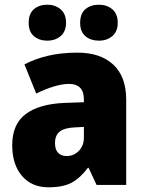

<svg xmlns="http://www.w3.org/2000/svg" viewBox="-20 -787 616 817"><path d="M310 -563Q407 -563 462 -512Q517 -461 517 -363V0H391L357 -73H354Q322 -30 285.5 -10Q249 10 186 10Q115 10 73.5 -38.5Q32 -87 32 -169Q32 -258 88.5 -301Q145 -344 252 -349L337 -352V-362Q337 -398 320.5 -414Q304 -430 275 -430Q245 -430 209 -419Q173 -408 134 -389L84 -513Q129 -537 185.5 -550Q242 -563 310 -563ZM299 -245Q253 -243 233.5 -226.5Q214 -210 214 -179Q214 -150 227.5 -136.5Q241 -123 263 -123Q294 -123 315.5 -145Q337 -167 337 -202V-247ZM102 -690Q102 -729 124.5 -748Q147 -767 181 -767Q215 -767 238 -747.5Q261 -728 261 -690Q261 -653 238 -633.5Q215 -614 181 -614Q147 -614 124.5 -633Q102 -652 102 -690ZM321 -690Q321 -729 343.5 -748Q366 -767 401 -767Q435 -767 458 -747.5Q481 -728 481 -690Q481 -653 458 -633.5Q435 -614 401 -614Q366 -614 343.5 -633Q321 -652 321 -690Z"/></svg>

Font: Noto Sans Khmer UI SemiCondensed Black
Style: Regular
Weight: 900
Width: 4
Designer: Danh Hong and the Monotype Design Team
Foundry: Monotype Imaging Inc.
Version: Version 2.002; ttfautohint (v1.8.4.7-5d5b)